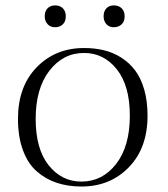

<svg xmlns="http://www.w3.org/2000/svg" viewBox="-20 -680 616 704"><path d="M45.9 -244.1Q45.9 -362.8 114.5 -433.3Q183.1 -503.9 288.1 -503.9Q327.1 -503.9 360.8 -495.8Q394.5 -487.8 424.3 -469Q454.1 -450.2 475.3 -422.1Q496.6 -394 508.8 -351.6Q521 -309.1 521 -255.9Q521 -137.2 452.4 -66.7Q383.8 3.9 278.8 3.9Q229.5 3.9 188.7 -9.5Q147.9 -22.9 115.2 -51.3Q82.5 -79.6 64.2 -128.9Q45.9 -178.2 45.9 -244.1ZM110.8 -244.1Q110.8 -133.8 158.4 -74Q206.1 -14.2 278.8 -14.2Q355.5 -14.2 405.8 -78.9Q456.1 -143.6 456.1 -255.9Q456.1 -365.7 408.4 -425.8Q360.8 -485.8 288.1 -485.8Q211.4 -485.8 161.1 -420.7Q110.8 -355.5 110.8 -244.1ZM144 -620.1Q144 -638.7 154.3 -649.4Q164.6 -660.2 182.1 -660.2Q200.2 -660.2 210.7 -649.4Q221.2 -638.7 221.2 -620.1Q221.2 -601.1 210.2 -590.6Q199.2 -580.1 182.1 -580.1Q164.6 -580.1 154.3 -591.6Q144 -603 144 -620.1ZM359.9 -620.1Q359.9 -638.7 370.1 -649.4Q380.4 -660.2 397 -660.2Q415.5 -660.2 426.3 -649.4Q437 -638.7 437 -620.1Q437 -601.1 425.8 -590.6Q414.6 -580.1 397 -580.1Q379.9 -580.1 369.9 -591.6Q359.9 -603 359.9 -620.1Z"/></svg>

Font: Antic Didone
Style: Regular
Weight: 400
Designer: Santiago Orozco
Foundry: Santiago Orozco
Version: Version 2.000